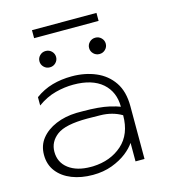

<svg xmlns="http://www.w3.org/2000/svg" viewBox="-129 -996 1003 1113"><g transform="rotate(-15 373.0 -439.0)"><path d="M291 -360Q310 -360 327 -360Q427 -360 488 -346Q529 -336 549 -328Q549 -417 489 -470Q428 -523 315 -523Q262 -523 207 -508.5Q152 -494 99 -456V-506Q147 -541 201.5 -556.5Q256 -572 319 -572Q398 -572 462.5 -544.5Q527 -517 565 -461Q603 -405 603 -317V0H549V-111Q529 -82 496 -56Q459 -27 407 -7.5Q355 12 291 12Q221 12 165.5 -10Q110 -32 78 -73.5Q46 -115 46 -173Q46 -230 78.5 -270.5Q111 -311 166.5 -334.5Q222 -358 291 -360ZM549 -277Q493 -310 420.5 -311Q348 -312 343 -312Q211 -312 160 -273.5Q109 -235 109 -175Q109 -111 158.5 -73.5Q208 -36 291 -36Q297 -36 304 -36Q410 -40 479.5 -101.5Q549 -163 549 -277ZM211 -655Q190 -655 175.5 -669.5Q161 -684 161 -704Q161 -724 175.5 -738.5Q190 -753 211 -753Q232 -753 246.5 -738.5Q261 -724 261 -704Q261 -684 246.5 -669.5Q232 -655 211 -655ZM509 -655Q488 -655 473.5 -669.5Q459 -684 459 -704Q459 -724 473.5 -738.5Q488 -753 509 -753Q530 -753 544.5 -738.5Q559 -724 559 -704Q559 -684 544.5 -669.5Q530 -655 509 -655ZM166 -842V-890H553V-842Z"/></g></svg>

Font: Bounded
Style: Regular
Weight: 200
Designer: Vlad Churkin
Version: Version 1.0